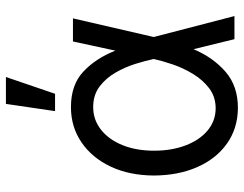

<svg xmlns="http://www.w3.org/2000/svg" viewBox="-108 -704 824 649"><g transform="rotate(-90 304.5 -380.0)"><path d="M261.7 11.7Q193.4 10.7 142.3 -25.9Q91.3 -62.5 63.5 -126.2Q35.6 -189.9 35.2 -272.5Q35.6 -355 65.2 -418Q94.7 -481 147 -516.8Q199.2 -552.7 266.6 -552.7Q341.8 -552.7 386.5 -510.7Q431.2 -468.8 457 -403.3H457.5L488.3 -545.9H566.4L503.4 -272.9L574.2 0H496.1L462.4 -137.7H461.9Q434.1 -71.8 385.5 -29.8Q336.9 12.2 261.7 11.7ZM429.2 -272.9 428.7 -274.4Q423.3 -300.3 412.6 -334.7Q401.9 -369.1 383.3 -401.6Q364.7 -434.1 336.2 -455.8Q307.6 -477.5 266.6 -477.5Q223.6 -477.5 190.2 -451.2Q156.7 -424.8 137.9 -378.4Q119.1 -332 119.1 -271.5Q119.1 -212.4 137 -165.3Q154.8 -118.2 187 -91.1Q219.2 -64 261.7 -63.5Q301.3 -63.5 330.1 -85.4Q358.9 -107.4 378.9 -140.6Q398.9 -173.8 410.9 -209.2Q422.9 -244.6 428.7 -271.5ZM252.9 -606.4 277.3 -772.5H368.2L311.5 -606.4Z"/></g></svg>

Font: Inter Display
Style: Regular
Weight: 400
Designer: Rasmus Andersson
Foundry: rsms
Version: Version 4.000;git-37864ae